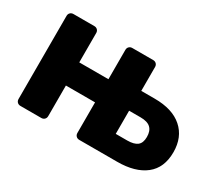

<svg xmlns="http://www.w3.org/2000/svg" viewBox="-99 -730 1070 941"><g transform="rotate(30 436.0 -260.0)"><path d="M84 0Q73 0 66 -7Q59 -14 59 -25V-495Q59 -506 66 -513Q73 -520 84 -520H202Q213 -520 220 -513Q227 -506 227 -495V-329H392V-495Q392 -506 399 -513Q406 -520 417 -520H535Q546 -520 553 -513Q560 -506 560 -495V-360H636Q737 -360 792 -311.5Q847 -263 847 -178Q847 -90 790 -45Q733 0 631 0H417Q406 0 399 -7Q392 -14 392 -25V-198H227V-25Q227 -14 220 -7Q213 0 202 0ZM557 -115H622Q660 -115 678.5 -129.5Q697 -144 697 -178Q697 -212 679 -229Q661 -246 622 -246H557Z"/></g></svg>

Font: Fz Rubik
Style: Bold
Weight: 700
Designer: Hubert and Fischer
Foundry: Hubert and Fischer
Version: Vit hóa bi FontZin.com